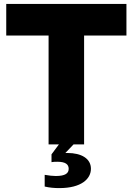

<svg xmlns="http://www.w3.org/2000/svg" viewBox="-20 -740 680 984"><path d="M229 0H282L244 51V91C254 89 264 89 274 89C315 89 332 102 332 125C332 148 315 162 266 162C252 162 231 160 209 156V216C234 222 259 224 284 224C398 224 446 176 446 125C446 73 398 44 325 44H315L357 0H411V-558H628V-720H12V-558H229Z"/></svg>

Font: Aspekta 800
Style: Regular
Weight: 800
Designer: Ivo Dolenc
Version: Version 2.000